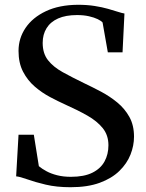

<svg xmlns="http://www.w3.org/2000/svg" viewBox="-20 -772 612 803"><path d="M275 11Q216.5 11 171.2 0.2Q126 -10.5 94.8 -21.8Q63.5 -33 47.5 -34.5L57.5 -208.5H121.5L142.5 -77Q155.5 -66 174.5 -55.8Q193.5 -45.5 219.2 -39Q245 -32.5 276.5 -32.5Q332 -32.5 366.5 -49.8Q401 -67 417.2 -96.8Q433.5 -126.5 433.5 -164.5Q433.5 -206.5 409.8 -236Q386 -265.5 345.5 -288.5Q305 -311.5 254.5 -334Q223.5 -348 189.5 -366Q155.5 -384 125.5 -409.8Q95.5 -435.5 76.5 -472Q57.5 -508.5 57.5 -559Q57.5 -612 87 -655.5Q116.5 -699 172 -725.2Q227.5 -751.5 306 -752Q344.5 -752 376 -747Q407.5 -742 432 -735Q456.5 -728 473.5 -722.5Q490.5 -717 500.5 -715.5L492.5 -553H431L409 -678Q403.5 -684.5 388.8 -691.8Q374 -699 352 -704Q330 -709 302 -709Q255 -709 223 -694.8Q191 -680.5 174.8 -654.2Q158.5 -628 158.5 -592.5Q158.5 -548.5 180.8 -520.2Q203 -492 242.2 -470.2Q281.5 -448.5 331 -424.5Q366 -408 402.8 -388.5Q439.5 -369 470.8 -343.2Q502 -317.5 521.2 -282.8Q540.5 -248 540.5 -200.5Q540.5 -163 525.8 -125.5Q511 -88 479.2 -57Q447.5 -26 397 -7.5Q346.5 11 275 11Z"/></svg>

Font: Merriweather 72pt Medium
Style: Regular
Weight: 500
Version: Version 2.100